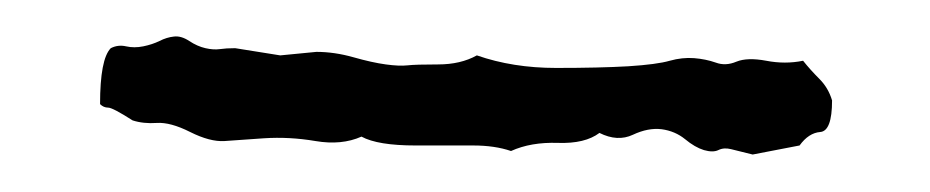

<svg xmlns="http://www.w3.org/2000/svg" viewBox="-20 -72 504 104"><path d="M238.3 -42Q257.8 -35.2 281.2 -35.2Q304.7 -35.2 320.3 -36.1Q335.9 -37.1 342.8 -39.1Q349.6 -41 356 -40.5Q362.3 -40 367.7 -38.1Q373 -36.1 378.9 -38.6Q384.8 -41 395 -39.1Q405.3 -37.1 415 -39.1Q418.9 -34.2 423.8 -29.3Q428.7 -24.4 430.7 -17.6Q430.7 -1 424.3 -0.5Q418 0 413.1 6.8L387.7 11.7L376 8.8Q372.1 7.8 369.1 9.3Q366.2 10.7 361.3 9.3Q356.4 7.8 351.1 3.4Q345.7 -1 338.4 -2Q331.1 -2.9 322.8 1Q314.5 4.9 304.7 0Q296.9 5.9 282.2 5.4Q267.6 4.9 256.8 9.8Q248 6.8 236.3 6.8H205.1Q184.6 6.8 175.8 2Q165 6.8 150.9 4.4Q136.7 2 123 2.9Q109.4 3.9 101.6 4.4Q93.8 4.9 83 -0.5Q72.3 -5.9 64.9 -5.4Q57.6 -4.9 51.8 -6.8Q41 -13.7 38.6 -13.7Q36.1 -13.7 34.2 -15.6Q34.2 -40 40 -45.9Q43.9 -47.9 48.3 -46.9Q52.7 -45.9 57.6 -46.9Q62.5 -47.9 66.4 -49.8Q70.3 -51.8 74.2 -52.2Q78.1 -52.7 82.5 -49.8Q86.9 -46.9 91.3 -45.9Q95.7 -44.9 99.1 -45.4Q102.5 -45.9 107.4 -45.9L131.8 -42L151.4 -43.9Q161.1 -43.9 171.4 -41Q181.6 -38.1 189 -37.1Q196.3 -36.1 200.7 -36.6Q205.1 -37.1 217.3 -37.1Q229.5 -37.1 238.3 -42Z"/></svg>

Font: Mountains of Christmas
Style: Bold
Weight: 700
Designer: Crystal Kluge
Foundry: Font Diner, Inc DBA Tart Workshop
Version: Version 1.002